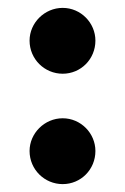

<svg xmlns="http://www.w3.org/2000/svg" viewBox="-20 -433 317 487"><path d="M222 -330C222 -375 185 -413 139 -413C93 -413 55 -375 55 -330C55 -283 93 -246 139 -246C185 -246 222 -283 222 -330ZM222 -50C222 -95 185 -133 139 -133C93 -133 55 -95 55 -50C55 -3 93 34 139 34C185 34 222 -3 222 -50Z"/></svg>

Font: Righteous
Style: Regular
Weight: 400
Designer: Astigmatic (AOETI)
Foundry: Astigmatic (AOETI)
Version: Version 1.000